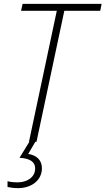

<svg xmlns="http://www.w3.org/2000/svg" viewBox="-20 -734 546 994"><path d="M130 0H132L81 83C134 86 162 103 162 138C162 186 117 210 72 210C50 210 32 208 19 204V234C33 237 50 240 74 240C142 240 197 200 197 137C197 94 168 69 126 63L163 0H169L313 -678H499L506 -714H97L89 -678H274Z"/></svg>

Font: Noto Sans SemiCondensed ExtraLight
Style: Italic
Weight: 200
Width: 4
Italic angle: -12°
Designer: Monotype Design Team
Foundry: Monotype Imaging Inc.
Version: Version 2.013